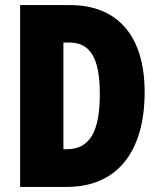

<svg xmlns="http://www.w3.org/2000/svg" viewBox="-20 -734 627 754"><path d="M548 -372C548 -593 442 -714 255 -714H59V0H243C437 0 548 -135 548 -372ZM372 -365C372 -216 332 -148 242 -148H229V-567H252C332 -567 372 -510 372 -365Z"/></svg>

Font: Noto Sans Thai ExtCond Blk
Style: Regular
Weight: 900
Width: 2
Designer: Monotype Design Team
Foundry: Monotype Imaging Inc.
Version: Version 2.002